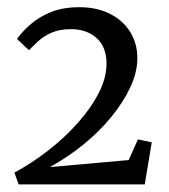

<svg xmlns="http://www.w3.org/2000/svg" viewBox="-20 -922 459 520"><path d="M19 -454.5Q65.5 -479.5 110 -514Q154.5 -548.5 190.2 -588.5Q226 -628.5 247.2 -669.8Q268.5 -711 268.5 -749.5Q268.5 -794.5 241.8 -818.8Q215 -843 172 -843Q140.5 -843 119 -833.2Q97.5 -823.5 83.2 -810.2Q69 -797 58.5 -786L26 -816.5Q41 -837.5 64 -857.2Q87 -877 119.2 -889.8Q151.5 -902.5 195 -902.5Q243 -902.5 278.5 -884.2Q314 -866 333 -834.8Q352 -803.5 352 -764.5Q352 -726.5 333 -685.8Q314 -645 281 -604.8Q248 -564.5 205.2 -530Q162.5 -495.5 115 -469.5L328.5 -488.5L353.5 -544.5L391 -536.5L372 -422.5H30.5Z"/></svg>

Font: Merriweather 28pt Light
Style: Regular
Weight: 300
Version: Version 2.100